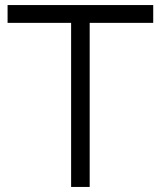

<svg xmlns="http://www.w3.org/2000/svg" viewBox="-20 -740 636 760"><path d="M335 0H261.5V-649.5H10V-720H586.5V-649.5H335Z"/></svg>

Font: CCSD_manrope
Style: Regular
Weight: 400
Designer: Mikhail Sharanda
Foundry: Mikhail Sharanda
Version: Version 4.503